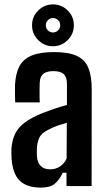

<svg xmlns="http://www.w3.org/2000/svg" viewBox="-20 -845 486 872"><path d="M165.5 7Q102.5 7 70.2 -23.8Q38 -54.5 32.5 -124Q32 -134.5 31.8 -147.5Q31.5 -160.5 32 -170.5Q35 -209 48.8 -237.5Q62.5 -266 92.5 -288.5Q122.5 -311 173 -331.5Q200 -342 226.8 -351Q253.5 -360 284 -368.5V-465Q284 -495 269.5 -508.5Q255 -522 222 -522Q193.5 -522 177.8 -510.5Q162 -499 160.5 -471Q160 -461 159.8 -441.8Q159.5 -422.5 159.8 -404.5Q160 -386.5 160.5 -380H49Q48.5 -394 48 -415.5Q47.5 -437 48 -457.5Q50.5 -510 67.8 -543.2Q85 -576.5 123.2 -592.5Q161.5 -608.5 226 -608.5Q291.5 -608.5 328.8 -591.2Q366 -574 381.2 -536.8Q396.5 -499.5 396.5 -440L396 0H282V-60.5H265Q249 -27 228.2 -10Q207.5 7 165.5 7ZM207.5 -76Q233 -76 252.5 -89Q272 -102 282.5 -125L283.5 -287.5Q263.5 -282 242.5 -274.8Q221.5 -267.5 200 -256Q168 -240.5 158.2 -218.8Q148.5 -197 147.5 -170.5Q147 -157.5 147.2 -150Q147.5 -142.5 148 -132Q150.5 -105.5 165.5 -90.8Q180.5 -76 207.5 -76ZM220.5 -635Q181.5 -635 153.5 -663Q125.5 -691 125.5 -730Q125.5 -769.5 153.5 -797.2Q181.5 -825 220.5 -825Q260 -825 287.8 -797.2Q315.5 -769.5 315.5 -730Q315.5 -691 287.5 -663Q259.5 -635 220.5 -635ZM220.5 -697.5Q234.5 -697.5 244 -707.2Q253.5 -717 253.5 -730Q253.5 -744 243.8 -753.5Q234 -763 220.5 -763Q207.5 -763 197.8 -753.5Q188 -744 188 -730Q188 -717 197.5 -707.2Q207 -697.5 220.5 -697.5Z"/></svg>

Font: Big Shoulders Text Thin
Style: Bold
Weight: 700
Version: Version 2.002